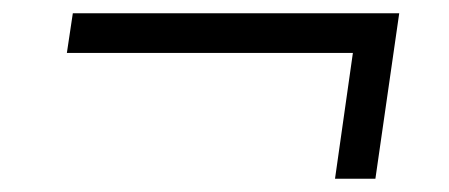

<svg xmlns="http://www.w3.org/2000/svg" viewBox="-20 -359 678 290"><path d="M513 -279H81L90 -339H583L547 -89H486Z"/></svg>

Font: Rosario
Style: Italic
Weight: 400
Italic angle: -8.05°
Designer: Hector Gatti
Foundry: Omnibus Type
Version: Version 1.201